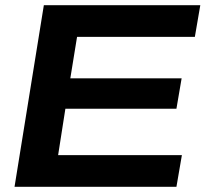

<svg xmlns="http://www.w3.org/2000/svg" viewBox="-20 -720 792 740"><path d="M36 0 149 -700H752L731 -578H277L251 -418H680L660 -301H232L204 -122H681L660 0Z"/></svg>

Font: Georama Extended SemiBold
Style: Italic
Weight: 600
Width: 7
Italic angle: -9°
Designer: Jean-Baptiste Levee
Foundry: Production Type
Version: Version 1.000